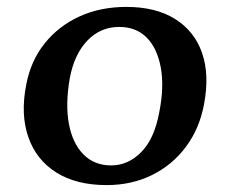

<svg xmlns="http://www.w3.org/2000/svg" viewBox="-20 -527 657 556"><path d="M289 9Q201 9 143 -27.5Q85 -64 62 -130Q39 -196 56 -282Q69 -351 109.5 -401.5Q150 -452 210.5 -479.5Q271 -507 346 -507Q431 -507 487 -472Q543 -437 565 -374Q587 -311 571 -226Q558 -155 518.5 -102Q479 -49 420 -20Q361 9 289 9ZM302 -48Q351 -48 389 -86.5Q427 -125 441 -201Q456 -276 445.5 -332Q435 -388 404.5 -418.5Q374 -449 325 -449Q271 -449 233 -409.5Q195 -370 182 -300Q169 -225 179.5 -168.5Q190 -112 221.5 -80Q253 -48 302 -48Z"/></svg>

Font: Vollkorn SemiBold
Style: Italic
Weight: 600
Italic angle: -11°
Designer: Friedrich Althausen
Foundry: Friedrich Althausen
Version: Version 5.000